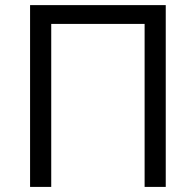

<svg xmlns="http://www.w3.org/2000/svg" viewBox="-20 -734 769 754"><path d="M630.9 0H547.9V-640.1H181.2V0H98.1V-713.9H630.9Z"/></svg>

Font: WebKoruri
Style: Regular
Weight: 400
Foundry: lindwurm / mohemohe
Version: Version 1.00